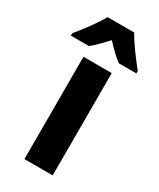

<svg xmlns="http://www.w3.org/2000/svg" viewBox="-236 -830 742 894"><g transform="rotate(30 135.0 -383.0)"><path d="M207 -766H64C43 -727 -9 -656 -41 -619V-606H56C79 -624 104 -650 135 -683C165 -650 191 -625 217 -606H311V-619C274 -665 232 -721 207 -766ZM211 0V-550H59V0Z"/></g></svg>

Font: Noto Sans Khmer UI Condensed ExtraBold
Style: Regular
Weight: 800
Width: 3
Designer: Danh Hong and the Monotype Design Team
Foundry: Monotype Imaging Inc.
Version: Version 2.002